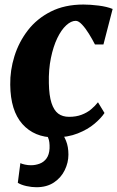

<svg xmlns="http://www.w3.org/2000/svg" viewBox="-20 -580 504 825"><path d="M214 10.5Q127.5 10.5 76.2 -47Q25 -104.5 24 -216Q23 -277.5 42 -338.5Q61 -399.5 99.8 -449.8Q138.5 -500 198.2 -530.2Q258 -560.5 338.5 -560.5Q368 -560.5 403.8 -556Q439.5 -551.5 464 -541.5L424.5 -389H388Q376.5 -411.5 362 -435Q347.5 -458.5 332.5 -474.5Q317.5 -490.5 305.5 -490.5Q285.5 -490.5 264.5 -471.2Q243.5 -452 226.2 -416.2Q209 -380.5 198.8 -331Q188.5 -281.5 190 -222Q191 -169.5 201.2 -137.8Q211.5 -106 230 -92Q248.5 -78 277 -78Q307 -78 330.2 -86.8Q353.5 -95.5 370.8 -109.8Q388 -124 401 -140.5L429 -94.5Q415 -73 386.2 -48.5Q357.5 -24 314.2 -6.8Q271 10.5 214 10.5ZM136.5 224.5Q116 224.5 93.5 219.5Q71 214.5 56.5 205.5L67.5 121Q74.5 124.5 87.2 127.2Q100 130 113 130Q132.5 130 150.5 123.2Q168.5 116.5 180 100.5Q191.5 84.5 193 57.5Q194 28.5 187.2 13Q180.5 -2.5 177 -14L213 -16L242 -14Q254 1 264 25.8Q274 50.5 274 84.5Q274 118.5 258.2 151Q242.5 183.5 211.8 204Q181 224.5 136.5 224.5Z"/></svg>

Font: Merriweather 36pt Black
Style: Italic
Weight: 900
Italic angle: -7.8°
Version: Version 2.101